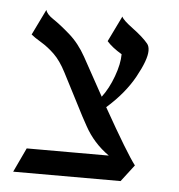

<svg xmlns="http://www.w3.org/2000/svg" viewBox="-41 -495 499 536"><g transform="rotate(5 208.5 -227.0)"><path d="M258 -200Q328 -76 352 -45L316 2H15L47 -66H277Q233 -97 208 -143Q197 -162 174 -207.5Q151 -253 133 -287Q117 -318 99 -335.5Q81 -353 61 -365Q41 -377 33 -384L68 -456Q71 -444 90 -431.5Q109 -419 136.5 -395Q164 -371 184 -335Q187 -329 243 -228Q262 -253 275 -288.5Q288 -324 288 -351Q261 -367 246 -384L281 -456Q284 -447 313 -425.5Q342 -404 356 -387Q362 -380 362 -367Q362 -342 335 -293Q308 -244 258 -200Z"/></g></svg>

Font: Bellefair
Style: Regular
Weight: 400
Designer: Nick Shinn, Liron Lavi Turkenic
Foundry: Shinntype
Version: Version 1.003;PS 001.003;hotconv 1.0.88;makeotf.lib2.5.64775